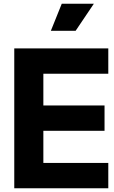

<svg xmlns="http://www.w3.org/2000/svg" viewBox="-20 -1003 609 1023"><path d="M56 -745H557V-610H211V-441H537V-306H211V-135H557V0H56ZM309 -983H480L383 -839H251Z"/></svg>

Font: BLUETTI 2.0
Style: Bold
Weight: 700
Designer: Stijn de Vries
Foundry: tokotype
Version: Version 2.005;October 31, 2023;FontCreator 14.0.0.2814 64-bi